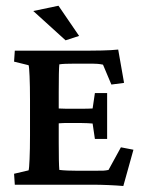

<svg xmlns="http://www.w3.org/2000/svg" viewBox="-20 -634 493 659"><path d="M403.3 4.4Q380.4 2.4 351.8 1.2Q323.2 0 300.3 0H30.8L28.3 -37.6L78.1 -49.3Q80.1 -54.7 81.5 -87.9Q83 -121.1 83 -169.4V-289.6Q83 -339.4 81.5 -372.6Q80.1 -405.8 78.1 -410.2L28.3 -422.4L30.8 -460H273.9Q296.4 -460 329.6 -460.7Q362.8 -461.4 385.7 -463.9L405.8 -349.6L362.3 -343.8L333.5 -412.1Q323.7 -414.1 315.4 -414.8Q307.1 -415.5 298.3 -415.5H234.4Q218.8 -415.5 205.6 -415Q192.4 -414.6 183.6 -413.1Q181.6 -394.5 181.6 -317.9V-145.5Q181.6 -71.3 183.6 -50.8Q207 -47.9 249 -47.9H296.9Q326.2 -47.9 335 -48.3Q343.8 -48.8 352.5 -50.8L395 -128.4L438 -120.1ZM305.7 -157.2 297.9 -210Q292.5 -210.4 280.8 -211.2Q269 -211.9 254.4 -211.9H210Q196.8 -211.9 184.8 -210.9Q172.9 -210 165.5 -209.5V-262.7Q172.9 -262.2 184.8 -261.5Q196.8 -260.7 210 -260.7H254.4Q269 -260.7 280.8 -261Q292.5 -261.2 297.9 -261.7L305.7 -314.5H347.7V-157.2ZM205.1 -495.6 94.2 -596.2 180.7 -614.3 251.5 -510.7Z"/></svg>

Font: Lateef SemiBold
Style: Regular
Weight: 600
Designer: SIL International
Foundry: SIL International
Version: Version 4.200